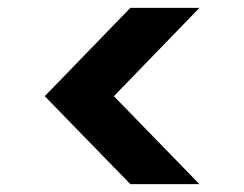

<svg xmlns="http://www.w3.org/2000/svg" viewBox="-20 -519 622 489"><path d="M488 -50H312L94 -274L312 -499H488L270 -274Z"/></svg>

Font: DM Sans 20pt ExtraBold
Style: Regular
Weight: 800
Version: Version 4.004;gftools[0.9.30]